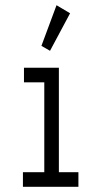

<svg xmlns="http://www.w3.org/2000/svg" viewBox="-20 -717 390 737"><path d="M68 0V-56H150V-401H72V-457H206V-56H281V0ZM172 -522 139 -541 197 -697 249 -666Z"/></svg>

Font: Inconsolata ExtraCondensed
Style: Regular
Weight: 400
Width: 2
Monospace: yes
Designer: Raph Levien, Cyreal, Brenton Simpson
Foundry: Raph Levien, Cyreal, Google
Version: Version 3.001; ttfautohint (v1.8.2.53-6de2)